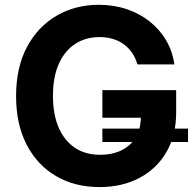

<svg xmlns="http://www.w3.org/2000/svg" viewBox="-20 -757 791 787"><path d="M388.2 9.8Q286.2 9.8 209.2 -35.5Q132.1 -80.8 89 -164.4Q45.9 -248 45.9 -362.8Q45.9 -480.8 90.7 -564.6Q135.5 -648.3 212.3 -692.8Q289 -737.3 384.9 -737.3Q446.2 -737.3 499.2 -719.6Q552.1 -701.8 593.5 -669Q634.9 -636.2 661.1 -591.5Q687.2 -546.7 694.8 -492.9H543.2Q535.7 -519.1 521.8 -539.8Q507.8 -560.5 488 -575.2Q468.1 -589.8 442.9 -597.4Q417.7 -605 387.3 -605Q331.2 -605 288.2 -577Q245.2 -549.1 221.1 -495.3Q197.1 -441.5 197.1 -364.3Q197.1 -287.1 220.9 -233.2Q244.6 -179.2 287.7 -150.9Q330.8 -122.6 389.2 -122.6Q441.8 -122.6 479.5 -141.7Q517.3 -160.8 537.4 -196Q557.4 -231.2 557.4 -279L588.7 -274.4H399.6V-387.6H702.1V-296.7Q702.1 -201.3 661.6 -132.7Q621.2 -64 550.4 -27.1Q479.6 9.8 388.2 9.8ZM399.6 -175V-230H750.8V-175Z"/></svg>

Font: Inter Variable LoSnoCo
Style: Regular
Weight: 400
Designer: Rasmus Andersson
Foundry: rsms
Version: Version 4.000;git-a52131595; featfreeze: case,dlig,ss01,ss02